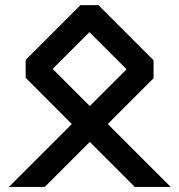

<svg xmlns="http://www.w3.org/2000/svg" viewBox="-20 -740 710 760"><path d="M298.3 -719.7H369.6L587.9 -501.5V-430.2L406.7 -249L655.8 0H513.7L335.4 -178.2L157.2 0H15.1L264.2 -249L81.5 -432.1V-502.9ZM334 -612.8 188.5 -467.3 335.4 -320.3 481 -465.8Z"/></svg>

Font: Kultigin
Style: Regular
Weight: 400
Designer: facebook.com/biligbitig
Foundry: facebook.com/biligbitig
Version: Version 1.0